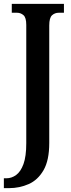

<svg xmlns="http://www.w3.org/2000/svg" viewBox="-32 -734 370 994"><path d="M-12 240V189H1Q28 189 51.5 172Q75 155 89.5 115.5Q104 76 104 7V-605Q104 -643 89.5 -655.5Q75 -668 56 -668H29V-714H299V-668H272Q252 -668 237.5 -655Q223 -642 223 -602V6Q223 96 193.5 147Q164 198 116.5 219Q69 240 15 240Z"/></svg>

Font: Noto Serif Ethiopic ExtraCondensed SemiBold
Style: Regular
Weight: 600
Width: 2
Designer: Monotype Design Team
Foundry: Monotype Imaging Inc.
Version: Version 2.102; ttfautohint (v1.8.4.7-5d5b)